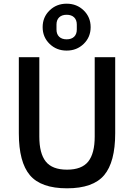

<svg xmlns="http://www.w3.org/2000/svg" viewBox="-20 -1008 726 1040"><path d="M82 -698H193V-268Q193 -177 228 -133Q263 -89 343 -89Q423 -89 458 -133Q493 -177 493 -268V-698H604V-286Q604 -130 544 -59Q484 12 343 12Q202 12 142 -59Q82 -130 82 -286ZM433.5 -770.5Q396 -734 341 -734Q286 -734 248.5 -770.5Q211 -807 211 -861Q211 -915 248.5 -951.5Q286 -988 341 -988Q396 -988 433.5 -951.5Q471 -915 471 -861Q471 -807 433.5 -770.5ZM396 -848V-875Q396 -900 381.5 -914Q367 -928 341 -928Q315 -928 300.5 -914Q286 -900 286 -875V-848Q286 -823 300.5 -809Q315 -795 341 -795Q367 -795 381.5 -809Q396 -823 396 -848Z"/></svg>

Font: IBM Plex Sans Medm
Style: Regular
Weight: 500
Designer: Mike Abbink, Paul van der Laan, Pieter van Rosmalen
Foundry: Bold Monday
Version: Version 3.005